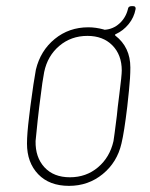

<svg xmlns="http://www.w3.org/2000/svg" viewBox="-20 -598 489 626"><path d="M395 -251Q385 -167 376 -130Q362 -69 315 -30.5Q268 8 205 8Q141 8 104.5 -30Q68 -68 68 -130Q68 -162 75 -218L79 -251Q90 -334 97 -371Q112 -433 158.5 -471Q205 -509 268 -509Q292 -509 318 -502Q319 -501 322 -501Q349 -503 369.5 -521.5Q390 -540 397 -568Q398 -578 409 -578H414Q419 -578 421 -575Q423 -572 422 -568Q417 -541 399.5 -519.5Q382 -498 358 -487Q353 -485 356 -482Q405 -444 405 -378Q405 -345 400.5 -303Q396 -261 395 -251ZM361 -221 364 -250 369 -290Q377 -352 377 -368Q377 -419 346.5 -450Q316 -481 265 -481Q212 -481 173.5 -448.5Q135 -416 124 -363Q118 -332 112 -281L108 -250L103 -207Q97 -149 96 -138Q95 -85 125 -52.5Q155 -20 208 -20Q261 -20 299.5 -52.5Q338 -85 350 -138Q352 -149 361 -221Z"/></svg>

Font: Barlow Semi Condensed Thin
Style: Italic
Weight: 250
Width: 4
Italic angle: -7°
Designer: Jeremy Tribby
Foundry: Tribby Type
Version: Version 1.408